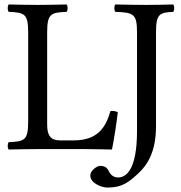

<svg xmlns="http://www.w3.org/2000/svg" viewBox="-20 -667 808 859"><path d="M149 0H361.7C389 0 481 2 481 2C491 -48 501 -113 507 -165C497.2 -169.7 486.4 -171.8 474 -170C454 -98 417 -39 311 -39H248C209 -39 191 -58 191 -109V-523C191 -606 208 -611 278 -614C284 -620 284 -641 278 -647C233 -646 186.1 -645 148 -645C111.9 -645 65 -646 19 -647C13 -641 13 -620 19 -614C89 -611 106 -606 106 -523V-122C106 -39 89 -34 19 -31C13 -25 13 -4 19 2C58 1 115.3 0 149 0ZM678 -523C678 -606 695 -611 755 -614C761 -620 761 -641 755 -647C717 -646 673.7 -645 635 -645C598.7 -645 546 -646 496 -647C490 -641 490 -620 496 -614C576 -611 593 -606 593 -523V-81C593 99 541 127 508 127C488.9 127 474.7 115.2 467.7 100.5C461.7 87.8 452.9 75 428 75C414 75 384 96 384 118C384 154 437 172 459 172C504 172 535 164 576 129C619.7 91.7 678 40 678 -103Z"/></svg>

Font: Libertinus Math
Style: Regular
Weight: 400
Designer: Philipp H. Poll
Foundry: Khaled Hosny
Version: Version 6.2